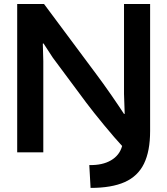

<svg xmlns="http://www.w3.org/2000/svg" viewBox="-20 -752 826 948"><path d="M427.2 175.8 420.9 63Q485.4 64.5 527.8 39.8Q570.3 15.1 583 -31.2Q567.4 -47.9 543.7 -75.2Q520 -102.5 494.1 -134Q468.3 -165.5 444.8 -194.8Q421.4 -224.1 406.2 -244.6L240.7 -467.3L194.8 -537.6L191.4 -536.6L193.8 -450.2V0H64.9V-732.4H197.3L456.1 -384.8Q470.2 -366.2 490 -338.6Q509.8 -311 530.3 -281.5Q550.8 -252 567.4 -227.1Q584 -202.1 592.3 -189.5L595.7 -189.9L592.3 -288.1V-732.4H721.2V-105Q721.2 -5.9 690.9 56.2Q660.6 118.2 595.9 147Q531.2 175.8 427.2 175.8Z"/></svg>

Font: Kumbh Sans SemiBold
Style: Regular
Weight: 600
Version: Version 1.005